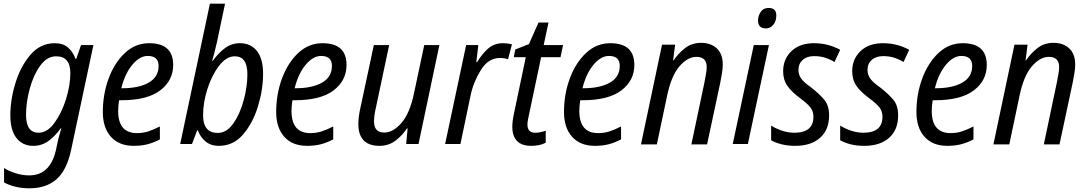

<svg xmlns="http://www.w3.org/2000/svg" viewBox="-20 -780 5884 1040"><path d="M139 240Q229 240 285 192Q341 144 365 33L486 -536H419L393 -461H389Q376 -498 349 -522Q322 -546 277 -546Q199 -546 145.5 -484Q92 -422 64 -331.5Q36 -241 36 -155Q36 -74 69.5 -32Q103 10 160 10Q206 10 242 -16Q278 -42 309 -85H312Q309 -74 301.5 -47.5Q294 -21 290 0L282 37Q250 170 138 170Q100 170 62 157.5Q24 145 2 130V208Q26 222 62 231Q98 240 139 240ZM189 -61Q121 -61 121 -158Q121 -224 140.5 -297.5Q160 -371 197 -423Q234 -475 284 -475Q361 -475 361 -384Q361 -318 337.5 -243Q314 -168 275 -114.5Q236 -61 189 -61Z M704 10Q747 10 780.5 1Q814 -8 846 -25V-95Q811 -77 782.5 -68Q754 -59 722 -59Q620 -59 620 -179Q620 -205 625 -237H637Q778 -237 848 -290.5Q918 -344 918 -428Q918 -546 788 -546Q713 -546 656.5 -493Q600 -440 568.5 -355Q537 -270 537 -173Q537 -88 581 -39Q625 10 704 10ZM637 -302Q657 -382 697 -429.5Q737 -477 780 -477Q839 -477 839 -423Q839 -363 785.5 -332.5Q732 -302 642 -302Z M1166 10Q1244 10 1297 -52Q1350 -114 1377.5 -204.5Q1405 -295 1405 -381Q1405 -462 1371.5 -504Q1338 -546 1280 -546Q1234 -546 1198 -519Q1162 -492 1132 -450H1129Q1132 -459 1140 -489Q1148 -519 1155 -551L1199 -760H1117L956 0H1020L1048 -74H1052Q1064 -39 1092.5 -14.5Q1121 10 1166 10ZM1159 -60Q1080 -60 1080 -156Q1080 -224 1103.5 -298Q1127 -372 1166.5 -423.5Q1206 -475 1252 -475Q1320 -475 1320 -378Q1320 -311 1300 -237Q1280 -163 1244 -111.5Q1208 -60 1159 -60Z M1643 10Q1686 10 1719.5 1Q1753 -8 1785 -25V-95Q1750 -77 1721.5 -68Q1693 -59 1661 -59Q1559 -59 1559 -179Q1559 -205 1564 -237H1576Q1717 -237 1787 -290.5Q1857 -344 1857 -428Q1857 -546 1727 -546Q1652 -546 1595.5 -493Q1539 -440 1507.5 -355Q1476 -270 1476 -173Q1476 -88 1520 -39Q1564 10 1643 10ZM1576 -302Q1596 -382 1636 -429.5Q1676 -477 1719 -477Q1778 -477 1778 -423Q1778 -363 1724.5 -332.5Q1671 -302 1581 -302Z M2036 10Q2085 10 2122 -18Q2159 -46 2184 -84H2188L2180 0H2247L2360 -536H2278L2223 -277Q2200 -166 2154.5 -114Q2109 -62 2062 -62Q2006 -62 2006 -121Q2006 -155 2016 -196L2088 -536H2005L1932 -195Q1927 -173 1924 -151Q1921 -129 1921 -109Q1921 10 2036 10Z M2391 0H2474L2529 -263Q2544 -335 2584.5 -400.5Q2625 -466 2688 -466Q2711 -466 2732 -459L2753 -540Q2729 -546 2705 -546Q2657 -546 2624 -517Q2591 -488 2564 -443H2560L2571 -536H2505Z M2858 10Q2904 10 2936 -7V-72Q2905 -61 2879 -61Q2837 -61 2837 -105Q2837 -117 2840 -132.5Q2843 -148 2846 -162L2911 -470H3016L3030 -536H2925L2951 -658H2897L2845 -541L2771 -512L2763 -470H2828L2764 -165Q2755 -124 2755 -94Q2755 10 2858 10Z M3202 10Q3245 10 3278.5 1Q3312 -8 3344 -25V-95Q3309 -77 3280.5 -68Q3252 -59 3220 -59Q3118 -59 3118 -179Q3118 -205 3123 -237H3135Q3276 -237 3346 -290.5Q3416 -344 3416 -428Q3416 -546 3286 -546Q3211 -546 3154.5 -493Q3098 -440 3066.5 -355Q3035 -270 3035 -173Q3035 -88 3079 -39Q3123 10 3202 10ZM3135 -302Q3155 -382 3195 -429.5Q3235 -477 3278 -477Q3337 -477 3337 -423Q3337 -363 3283.5 -332.5Q3230 -302 3140 -302Z M3452 2H3538L3593 -259Q3616 -370 3660.5 -421Q3705 -472 3752 -472Q3808 -472 3808 -417Q3808 -400 3804 -379Q3800 -358 3796 -335L3725 2H3810L3882 -335Q3886 -357 3890.5 -382.5Q3895 -408 3895 -430Q3895 -488 3862.5 -518Q3830 -548 3778 -548Q3727 -548 3690 -519Q3653 -490 3628 -452H3626L3637 -538H3566Z M4129 -626Q4152 -626 4168.5 -645.5Q4185 -665 4185 -696Q4185 -737 4144 -737Q4115 -737 4100.5 -715.5Q4086 -694 4086 -669Q4086 -626 4129 -626ZM3949 0H4031L4145 -536H4063Z M4288 10Q4373 10 4422 -33.5Q4471 -77 4471 -155Q4471 -208 4445.5 -239Q4420 -270 4374 -306Q4333 -335 4319 -355.5Q4305 -376 4305 -402Q4305 -435 4328 -455.5Q4351 -476 4390 -476Q4423 -476 4450.5 -467Q4478 -458 4500 -444L4531 -510Q4505 -525 4468.5 -535.5Q4432 -546 4389 -546Q4312 -546 4267 -503Q4222 -460 4222 -394Q4222 -348 4245 -315Q4268 -282 4313 -249Q4356 -217 4371 -196.5Q4386 -176 4386 -147Q4386 -61 4282 -61Q4248 -61 4213.5 -73Q4179 -85 4157 -100V-20Q4180 -7 4213 1.5Q4246 10 4288 10Z M4662 10Q4747 10 4796 -33.5Q4845 -77 4845 -155Q4845 -208 4819.5 -239Q4794 -270 4748 -306Q4707 -335 4693 -355.5Q4679 -376 4679 -402Q4679 -435 4702 -455.5Q4725 -476 4764 -476Q4797 -476 4824.5 -467Q4852 -458 4874 -444L4905 -510Q4879 -525 4842.5 -535.5Q4806 -546 4763 -546Q4686 -546 4641 -503Q4596 -460 4596 -394Q4596 -348 4619 -315Q4642 -282 4687 -249Q4730 -217 4745 -196.5Q4760 -176 4760 -147Q4760 -61 4656 -61Q4622 -61 4587.5 -73Q4553 -85 4531 -100V-20Q4554 -7 4587 1.5Q4620 10 4662 10Z M5111 10Q5154 10 5187.5 1Q5221 -8 5253 -25V-95Q5218 -77 5189.5 -68Q5161 -59 5129 -59Q5027 -59 5027 -179Q5027 -205 5032 -237H5044Q5185 -237 5255 -290.5Q5325 -344 5325 -428Q5325 -546 5195 -546Q5120 -546 5063.5 -493Q5007 -440 4975.5 -355Q4944 -270 4944 -173Q4944 -88 4988 -39Q5032 10 5111 10ZM5044 -302Q5064 -382 5104 -429.5Q5144 -477 5187 -477Q5246 -477 5246 -423Q5246 -363 5192.5 -332.5Q5139 -302 5049 -302Z M5361 2H5447L5502 -259Q5525 -370 5569.5 -421Q5614 -472 5661 -472Q5717 -472 5717 -417Q5717 -400 5713 -379Q5709 -358 5705 -335L5634 2H5719L5791 -335Q5795 -357 5799.5 -382.5Q5804 -408 5804 -430Q5804 -488 5771.5 -518Q5739 -548 5687 -548Q5636 -548 5599 -519Q5562 -490 5537 -452H5535L5546 -538H5475Z"/></svg>

Font: Noto Sans UI SemiCondensed
Style: Italic
Weight: 400
Width: 4
Italic angle: -12°
Designer: Monotype Design Team
Foundry: Monotype Imaging Inc.
Version: Version 1.901